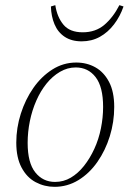

<svg xmlns="http://www.w3.org/2000/svg" viewBox="-20 -711 498 743"><path d="M191 12Q152 12 118 -6Q84 -24 63.5 -62.5Q43 -101 43 -159Q43 -216 60.5 -271Q78 -326 109 -370.5Q140 -415 182.5 -442Q225 -469 275 -469Q316 -469 349 -450.5Q382 -432 402 -394Q422 -356 422 -297Q422 -239 405 -184Q388 -129 357 -84.5Q326 -40 283.5 -14Q241 12 191 12ZM193 -7Q226 -7 254 -23.5Q282 -40 305 -69Q328 -98 345 -135Q362 -172 370.5 -214Q379 -256 379 -297Q379 -375 350 -412.5Q321 -450 273 -450Q241 -450 212 -433Q183 -416 160 -387.5Q137 -359 120.5 -321.5Q104 -284 95.5 -242Q87 -200 87 -158Q87 -81 116.5 -44Q146 -7 193 -7ZM296 -551Q257 -551 230.5 -568.5Q204 -586 191 -617Q178 -648 177 -686L194 -691Q201 -645 225.5 -615.5Q250 -586 300 -586Q350 -586 384 -615Q418 -644 442 -691L458 -686Q445 -648 421.5 -617Q398 -586 366.5 -568.5Q335 -551 296 -551Z"/></svg>

Font: Source Serif 4 48pt Light
Style: Italic
Weight: 300
Italic angle: -12°
Designer: Frank Grießhammer
Foundry: Adobe Systems Incorporated
Version: Version 4.004;hotconv 1.0.116;makeotfexe 2.5.65601